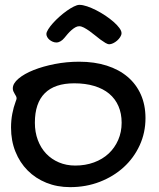

<svg xmlns="http://www.w3.org/2000/svg" viewBox="-20 -709 654 790"><path d="M268.6 61Q215.3 61 170.7 43Q126 24.9 93.8 -7.6Q61.5 -40 43.5 -85Q25.4 -129.9 25.4 -184.1Q25.4 -213.4 30.5 -240.5Q35.6 -267.6 44.4 -291Q48.3 -300.3 48.3 -304.2Q48.3 -309.1 45.9 -313.5Q43.5 -317.9 40.5 -322.8Q37.6 -327.6 35.2 -333Q32.7 -338.4 32.7 -345.2Q32.7 -365.7 56.2 -385.5Q79.6 -405.3 118.2 -420.7Q156.7 -436 205.6 -445.6Q254.4 -455.1 305.7 -455.1Q368.7 -455.1 419.2 -439Q469.7 -422.9 505.1 -392.8Q540.5 -362.8 559.6 -319.8Q578.6 -276.9 578.6 -223.1Q578.6 -163.1 554.7 -111.1Q530.8 -59.1 489 -21Q447.3 17.1 390.6 39.1Q334 61 268.6 61ZM480.5 -204.1Q480.5 -242.2 467.3 -272.5Q454.1 -302.7 429.2 -323.5Q404.3 -344.2 367.9 -355.2Q331.5 -366.2 285.6 -366.2Q205.1 -366.2 164.3 -325.4Q123.5 -284.7 123.5 -204.1Q123.5 -165 135.7 -132.6Q147.9 -100.1 169.9 -76.9Q191.9 -53.7 222.4 -40.8Q252.9 -27.8 289.6 -27.8Q331.5 -27.8 366.7 -40.8Q401.9 -53.7 427 -77.1Q452.1 -100.6 466.3 -133.1Q480.5 -165.5 480.5 -204.1ZM244.6 -552.7Q237.3 -543.9 229 -539.1Q220.7 -534.2 211.9 -534.2Q204.1 -534.2 196.8 -537.4Q189.5 -540.5 183.6 -545.4Q177.7 -550.3 174.3 -556.6Q170.9 -563 170.9 -568.8Q170.9 -576.7 178.5 -588.6Q186 -600.6 198 -614Q210 -627.4 224.9 -640.6Q239.7 -653.8 254.9 -664.6Q270 -675.3 283.7 -682.1Q297.4 -689 306.6 -689Q320.3 -689 338.4 -682.9Q356.4 -676.8 375.7 -667Q395 -657.2 413.6 -644.8Q432.1 -632.3 447 -619.4Q461.9 -606.4 470.9 -594.2Q480 -582 480 -572.8Q480 -564.9 474.6 -556.6Q469.2 -548.3 461.7 -541.7Q454.1 -535.2 445.3 -531Q436.5 -526.9 429.7 -526.9Q422.9 -526.9 413.6 -532.5Q404.3 -538.1 393.3 -546.1Q382.3 -554.2 370.6 -564Q358.9 -573.7 347.4 -581.8Q335.9 -589.8 325.2 -595.5Q314.5 -601.1 305.7 -601.1Q297.9 -601.1 289.8 -596.4Q281.7 -591.8 273.7 -584.7Q265.6 -577.6 258.3 -569.1Q251 -560.5 244.6 -552.7Z"/></svg>

Font: Gochi Hand Cyrillic
Style: Regular
Weight: 400
Designer: Juan Pablo del Peral; Denis Ignatov
Foundry: Juan Pablo del Peral; Denis Ignatov
Version: Version 1.00 June 29, 2018, initial release